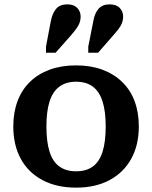

<svg xmlns="http://www.w3.org/2000/svg" viewBox="-20 -849 698 881"><path d="M617 -269Q617 -183 582 -120Q547 -57 482.5 -22.5Q418 12 329 12Q240 12 175 -22.5Q110 -57 75.5 -120Q41 -183 41 -269Q41 -333 60.5 -385Q80 -437 117.5 -473.5Q155 -510 208.5 -529.5Q262 -549 329 -549Q396 -549 449 -529.5Q502 -510 540 -473.5Q578 -437 597.5 -385Q617 -333 617 -269ZM193 -269Q193 -198 207.5 -152.5Q222 -107 252.5 -85Q283 -63 329 -63Q376 -63 406 -85Q436 -107 450.5 -152.5Q465 -198 465 -269Q465 -338 450.5 -383.5Q436 -429 406 -451.5Q376 -474 329 -474Q283 -474 252.5 -451.5Q222 -429 207.5 -383.5Q193 -338 193 -269ZM213 -751Q220 -788 237.5 -808.5Q255 -829 289 -829Q319 -829 334.5 -812.5Q350 -796 350 -773Q350 -750 338.5 -730.5Q327 -711 305 -686L235 -607H191V-635ZM408 -751Q414 -788 432 -808.5Q450 -829 483 -829Q514 -829 529.5 -812.5Q545 -796 545 -773Q545 -750 533.5 -730.5Q522 -711 499 -686L430 -607H385V-635Z"/></svg>

Font: Roboto Serif SemiBold
Style: Regular
Weight: 600
Designer: Greg Gazdowicz
Foundry: Commercial Type
Version: Version 1.008